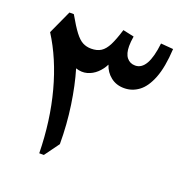

<svg xmlns="http://www.w3.org/2000/svg" viewBox="-139 -926 1028 1056"><g transform="rotate(20 375.0 -398.0)"><path d="M625.5 -796.4 698.2 -790.5Q692.4 -682.6 667 -617.9Q641.6 -553.2 603 -524.7Q564.5 -496.1 517.6 -496.1Q471.7 -496.1 439 -522Q406.2 -547.9 393.6 -588.4Q378.9 -558.6 354.5 -536.1Q330.1 -513.7 299.1 -505.1Q268.1 -496.6 233.4 -508.3Q259.8 -419.9 275.9 -310.1Q292 -200.2 292 -85.9L229.5 0H202.6Q199.2 -189.9 154.8 -355.7Q110.4 -521.5 30.8 -646.5L93.8 -784.2H119.6Q153.8 -724.1 177.7 -692.6Q201.7 -661.1 223.9 -649.7Q246.1 -638.2 273.4 -638.2Q307.6 -638.2 330.3 -652.6Q353 -667 370.4 -701.2Q387.7 -735.4 405.8 -794.9L470.7 -780.8Q467.8 -765.1 466.6 -750Q465.3 -734.9 465.3 -723.6Q465.3 -679.2 483.6 -656.5Q502 -633.8 532.7 -633.8Q607.4 -633.8 625.5 -796.4Z"/></g></svg>

Font: Pinar-FD SemiBold
Style: Regular
Weight: 600
Designer: Amin Abedi
Version: Version 2.000